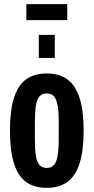

<svg xmlns="http://www.w3.org/2000/svg" viewBox="-20 -893 451 925"><path d="M205 12Q145 12 106 -16Q67 -44 47.5 -105Q28 -166 28 -263Q28 -361 47.5 -422Q67 -483 106 -511Q145 -539 205 -539Q265 -539 304 -511Q343 -483 363 -422Q383 -361 383 -263Q383 -166 363 -105Q343 -44 304 -16Q265 12 205 12ZM205 -84Q227 -84 239.5 -97.5Q252 -111 257.5 -142Q263 -173 263 -226V-301Q263 -354 257.5 -385Q252 -416 239.5 -429.5Q227 -443 205 -443Q184 -443 171 -429.5Q158 -416 153 -385Q148 -354 148 -301V-226Q148 -173 153 -142Q158 -111 171 -97.5Q184 -84 205 -84ZM167 -614V-725H244V-614ZM107 -796V-873H304V-796Z"/></svg>

Font: Archivo ExtraCondensed
Style: Bold
Weight: 700
Width: 2
Designer: Hector Gatti
Foundry: Omnibus-Type
Version: Version 2.001